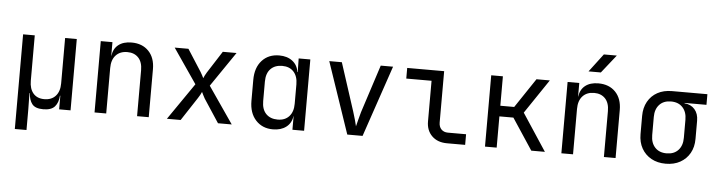

<svg xmlns="http://www.w3.org/2000/svg" viewBox="-53 -1040 5507 1475"><g transform="rotate(5 2700.0 -302.5)"><path d="M93 180V-550H183V-200Q183 -138 213 -103Q243 -68 298 -68Q354 -68 385.5 -103Q417 -138 417 -200V-550H507V0H419V-105H416Q413 -52 386 -21Q359 10 297 10Q235 10 211 -21Q187 -52 184 -105H181L183 20V180Z M692 0V-550H782V-445H783Q790 -500 828 -530Q866 -560 929 -560Q1012 -560 1061 -509Q1110 -458 1110 -370V0H1020V-354Q1020 -417 988.5 -450.5Q957 -484 903 -484Q847 -484 814.5 -449Q782 -414 782 -350V0Z M1250 0 1445 -283 1262 -550H1368L1477 -380Q1484 -369 1490.5 -356Q1497 -343 1501 -335Q1504 -343 1510.5 -356Q1517 -369 1524 -380L1633 -550H1739L1556 -282L1750 0H1644L1526 -180Q1519 -191 1512.5 -205.5Q1506 -220 1501 -229Q1497 -220 1489.5 -205.5Q1482 -191 1474 -180L1356 0Z M2068 10Q1986 10 1935.5 -45Q1885 -100 1885 -194V-355Q1885 -450 1935 -505Q1985 -560 2068 -560Q2130 -560 2170 -529Q2210 -498 2217 -445H2220L2218 -550H2308V0H2218V-105H2217Q2210 -51 2170 -20.5Q2130 10 2068 10ZM2098 -68Q2154 -68 2186 -103Q2218 -138 2218 -200V-350Q2218 -412 2186 -447Q2154 -482 2098 -482Q2041 -482 2008 -448Q1975 -414 1975 -350V-200Q1975 -136 2008 -102Q2041 -68 2098 -68Z M2641 0 2454 -550H2551L2671 -180Q2682 -147 2690 -116.5Q2698 -86 2702 -69Q2707 -86 2714 -116.5Q2721 -147 2731 -180L2851 -550H2946L2759 0Z M3410 0Q3337 0 3293.5 -42.5Q3250 -85 3250 -155V-468H3055V-550H3340V-155Q3340 -121 3359 -101.5Q3378 -82 3410 -82H3550V0Z M3703 0V-550H3793V-323H3900L4052 -550H4155L3977 -286L4165 0H4060L3901 -241H3793V0Z M4292 0V-550H4382V-445H4383Q4390 -500 4428 -530Q4466 -560 4529 -560Q4612 -560 4661 -509Q4710 -458 4710 -370V0H4620V-354Q4620 -417 4588.5 -450.5Q4557 -484 4503 -484Q4447 -484 4414.5 -449Q4382 -414 4382 -350V0ZM4445 -645 4551 -785H4651L4540 -645Z M5097 10Q5033 10 4985.5 -16.5Q4938 -43 4911.5 -90Q4885 -137 4885 -200V-340Q4885 -403 4911.5 -450.5Q4938 -498 4985.5 -524Q5033 -550 5097 -550H5370V-468H5201V-465Q5251 -461 5280 -427.5Q5309 -394 5309 -340V-200Q5309 -137 5282.5 -90Q5256 -43 5208.5 -16.5Q5161 10 5097 10ZM5097 -70Q5154 -70 5186.5 -105Q5219 -140 5219 -200V-340Q5219 -400 5186.5 -435Q5154 -470 5097 -470Q5040 -470 5007.5 -435Q4975 -400 4975 -340V-200Q4975 -140 5007.5 -105Q5040 -70 5097 -70Z"/></g></svg>

Font: JetBrainsMonoNL NF
Style: Regular
Weight: 400
Designer: Philipp Nurullin, Konstantin Bulenkov
Foundry: JetBrains
Version: Version 2.304; ttfautohint (v1.8.4.7-5d5b);Nerd Fonts 3.2.1